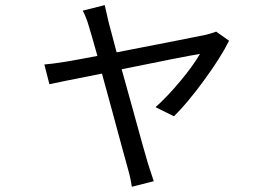

<svg xmlns="http://www.w3.org/2000/svg" viewBox="-20 -632 1040 742"><path d="M815.4 -509.8 865.2 -474.6Q834 -411.1 769 -322.3Q704.1 -233.4 652.3 -182.6L581.1 -217.8Q626 -257.8 676.3 -317.9Q726.6 -377.9 752.9 -423.8Q683.6 -412.1 450.2 -364.3Q464.8 -313.5 489.7 -222.2Q514.6 -130.9 530.3 -75.2Q545.9 -19.5 551.8 0Q557.6 18.6 574.2 68.4L489.3 89.8Q485.4 58.6 473.6 17.6Q467.8 -2 452.1 -60.5Q436.5 -119.1 413.1 -204.6Q389.6 -290 374 -347.7Q220.7 -317.4 170.9 -306.6L151.4 -382.8Q179.7 -384.8 234.4 -393.6Q240.2 -394.5 257.3 -397.5Q274.4 -400.4 302.7 -405.8Q331.1 -411.1 356.4 -416Q333 -500 323.2 -531.2Q314.5 -562.5 299.8 -590.8L384.8 -612.3Q385.7 -608.4 399.4 -547.9L430.7 -429.7Q737.3 -489.3 777.3 -498Q806.6 -505.9 815.4 -509.8Z"/></svg>

Font: Gen Shin Gothic Monospace Regular
Style: Regular
Weight: 400
Designer: [Source Han Sans]
Ryoko NISHIZUKA  (kana & ideographs); Paul D. Hunt (Latin, Greek & Cyrillic); Wenlong ZHANG  (bopomofo
Version: Version 1.002.20150607